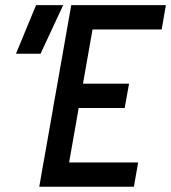

<svg xmlns="http://www.w3.org/2000/svg" viewBox="-20 -713 653 733"><path d="M129.9 0 252 -693.4H349.6L227.5 0ZM129.9 0 146 -92.8H507.3L491.2 0ZM182.6 -300.8 199.2 -393.6H472.7L456.1 -300.8ZM235.8 -600.6 252 -693.4H613.3L597.2 -600.6ZM41 -507.8 117.7 -693.4H221.2L134.8 -507.8Z"/></svg>

Font: Cascadia Mono NF
Style: Italic
Weight: 400
Italic angle: -10°
Monospace: yes
Designer: Aaron Bell
Foundry: Saja Typeworks
Version: Version 2404.023